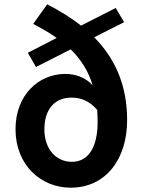

<svg xmlns="http://www.w3.org/2000/svg" viewBox="-20 -857 670 891"><path d="M431 -347C432 -329 433 -310 433 -291C433 -170 388 -106 313 -106C244 -106 186 -161 186 -257C186 -351 235 -404 311 -404C353 -404 393 -391 431 -347ZM147 -546 308 -628C355 -582 390 -528 410 -461C377 -498 329 -514 283 -514C160 -514 52 -417 52 -257C52 -90 171 14 308 14C469 14 570 -116 570 -300C570 -471 507 -593 417 -684L556 -754L517 -820L356 -738C307 -777 253 -809 199 -837L134 -746C174 -725 211 -704 243 -681L109 -612Z"/></svg>

Font: Noto Sans Mono CJK TC
Style: Bold
Weight: 700
Designer: Ryoko NISHIZUKA 西塚涼子 (kana, bopomofo & ideographs); Paul D. Hunt (Latin, Greek & Cyrillic); Sandoll Communications 산돌커뮤니
Foundry: Adobe
Version: Version 2.004;hotconv 1.0.118;makeotfexe 2.5.65603